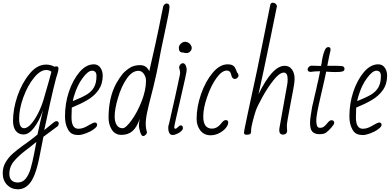

<svg xmlns="http://www.w3.org/2000/svg" viewBox="-66 -985 2886 1415"><path d="M-46 291Q-46 247 -24.5 211Q-3 175 26.5 148.5Q56 122 104 87Q110 83 115 79.5Q120 76 123 74Q166 43 210 7Q217 -25 230 -84Q243 -143 251 -173Q224 -95 185.5 -44.5Q147 6 108 6Q71 6 50.5 -20.5Q30 -47 30 -94Q30 -182 62.5 -277Q95 -372 151 -440Q206 -509 275 -509Q307 -509 336 -493Q342 -496 349 -496Q365 -496 365 -480Q365 -466 357 -440Q349 -414 347 -408Q334 -361 304 -229L260 -26Q270 -33 303 -61Q307 -64 318 -73.5Q329 -83 336.5 -87.5Q344 -92 349 -92Q367 -92 367 -75Q367 -63 359 -55Q307 -15 254 23L225 170Q196 319 150 370Q114 410 67 410Q18 410 -14 377Q-46 344 -46 291ZM256 -254 295 -390 313 -456Q299 -469 274 -469Q231 -469 184.5 -412Q138 -355 106 -268Q75 -182 75 -111Q75 -40 112 -40Q134 -40 161 -69Q188 -98 213.5 -147.5Q239 -197 256 -254ZM187 140 202 61Q166 91 130 118Q75 159 39 200.5Q3 242 3 296Q3 328 19.5 344Q36 360 65 360Q100 360 123 332Q146 304 159.5 258.5Q173 213 187 140Z M434 -33Q413 -72 413 -127Q413 -223 442 -309.5Q471 -396 521 -455Q569 -511 626 -511Q656 -511 673.5 -486.5Q691 -462 691 -427Q691 -366 659.5 -321Q628 -276 575 -246Q529 -219 463 -192L461 -120Q461 -36 512 -36Q533 -36 552.5 -44Q572 -52 595 -66Q622 -82 633 -82Q650 -82 650 -64Q650 -51 625.5 -33Q601 -15 568 -2.5Q535 10 513 10Q481 10 463 -0.5Q445 -11 434 -33ZM645 -425Q645 -464 612 -464Q583 -464 544 -411Q503 -358 478 -272Q471 -248 471 -240Q538 -267 573 -288Q608 -309 626.5 -341Q645 -373 645 -425Z M958 -63Q958 -83 964 -110Q943 -48 911 -19.5Q879 9 829 9Q782 9 758 -29.5Q734 -68 734 -116Q734 -265 790 -369Q817 -416 837 -439.5Q857 -463 889 -484Q920 -505 967 -505Q1013 -505 1034 -460L1051 -535Q1084 -678 1106 -786L1124 -876L1135 -928Q1135 -940 1143.5 -949.5Q1152 -959 1162 -959Q1183 -959 1183 -936V-932Q1183 -905 1149 -750Q1114 -589 1104 -527Q1093 -463 1065 -347L1051 -292Q1028 -204 1017.5 -153Q1007 -102 1008 -66Q1008 -39 1017 -10Q1016 1 1006.5 9.5Q997 18 989 18Q977 18 967.5 -10.5Q958 -39 958 -63ZM1010 -390Q1010 -417 994.5 -440Q979 -463 954 -463Q908 -463 868 -405.5Q828 -348 803 -262Q779 -181 779 -126Q779 -89 793.5 -64.5Q808 -40 838 -40Q861 -40 903.5 -98.5Q946 -157 978 -239Q1010 -321 1010 -390Z M1174 -45Q1174 -59 1179 -70Q1184 -87 1188 -109L1203 -176L1223 -264Q1233 -313 1247 -374Q1249 -380 1251 -394Q1261 -437 1261 -444V-454Q1261 -462 1254 -487Q1254 -499 1262.5 -509Q1271 -519 1283 -519Q1294 -519 1302 -504Q1310 -489 1310 -471Q1310 -451 1264 -255Q1218 -59 1218 -47Q1218 -36 1228 -36Q1233 -36 1246 -49Q1258 -61 1266 -61Q1282 -61 1282 -41Q1282 -29 1268 -17Q1254 -5 1236 2.5Q1218 10 1208 10Q1174 10 1174 -45ZM1285 -598H1281Q1252 -598 1252 -632Q1252 -649 1266.5 -663Q1281 -677 1298 -677Q1315 -677 1330 -665Q1347 -648 1347 -632Q1347 -617 1335.5 -605.5Q1324 -594 1309 -594Q1293 -594 1285 -598Z M1383 -109Q1383 -197 1415.5 -291Q1448 -385 1501 -448Q1553 -511 1613 -511Q1656 -511 1669 -480Q1672 -475 1674 -469.5Q1676 -464 1678 -459Q1683 -445 1688 -443Q1692 -433 1692 -428Q1692 -419 1683.5 -411Q1675 -403 1665 -403Q1644 -403 1638 -434Q1632 -465 1605 -465Q1569 -465 1529 -409.5Q1489 -354 1460 -269Q1432 -189 1432 -126Q1432 -37 1497 -37Q1530 -37 1558 -68Q1561 -72 1569 -81.5Q1577 -91 1584 -95.5Q1591 -100 1597 -100Q1616 -100 1616 -83Q1616 -63 1597 -40.5Q1578 -18 1548 -3Q1518 12 1486 12Q1438 12 1410.5 -23.5Q1383 -59 1383 -109Z M1732 -9Q1732 -23 1830 -474Q1858 -609 1885.5 -747.5Q1913 -886 1926 -950Q1931 -965 1943 -965Q1969 -965 1975 -940Q1961 -868 1930 -718.5Q1899 -569 1877 -465L1839 -290Q1941 -500 2032 -500Q2067 -500 2086 -472.5Q2105 -445 2105 -407Q2105 -370 2092 -309L2076 -225Q2048 -80 2048 -60L2050 -21Q2050 -8 2041.5 -0.5Q2033 7 2019 7Q2006 7 1999 -1.5Q1992 -10 1992 -25Q1992 -34 1993 -39L2051 -364Q2054 -379 2054 -400Q2054 -450 2026 -450Q1994 -450 1950 -394.5Q1906 -339 1867.5 -269Q1829 -199 1819 -169Q1807 -133 1796 -88.5Q1785 -44 1785 -32Q1786 -7 1780 0.5Q1774 8 1749 8Q1732 8 1732 -9Z M2219 -79Q2219 -105 2225 -139L2234 -196L2245 -243L2251 -270L2264 -325Q2266 -338 2273 -367L2278 -387L2287 -430L2293 -460Q2254 -460 2221 -455Q2201 -458 2201 -472Q2201 -482 2209 -491Q2217 -500 2228 -501L2300 -499Q2300 -499 2305 -524Q2307 -544 2313 -570Q2319 -596 2328 -616Q2337 -638 2354 -638Q2370 -638 2370 -620V-614Q2366 -594 2363 -585L2346 -500H2418Q2456 -500 2465 -494Q2473 -488 2473 -479Q2473 -463 2458.5 -458.5Q2444 -454 2409 -454Q2377 -454 2338 -457Q2332 -424 2297 -274Q2265 -138 2265 -102Q2265 -63 2274 -51Q2279 -43 2295 -43Q2309 -43 2319.5 -50.5Q2330 -58 2341 -71Q2352 -85 2360 -92Q2368 -99 2377 -99Q2397 -99 2397 -79Q2397 -69 2377 -46Q2357 -23 2339 -9Q2323 4 2289 4Q2254 4 2236.5 -14Q2219 -32 2219 -79Z M2530 -33Q2509 -72 2509 -127Q2509 -223 2538 -309.5Q2567 -396 2617 -455Q2665 -511 2722 -511Q2752 -511 2769.5 -486.5Q2787 -462 2787 -427Q2787 -366 2755.5 -321Q2724 -276 2671 -246Q2625 -219 2559 -192L2557 -120Q2557 -36 2608 -36Q2629 -36 2648.5 -44Q2668 -52 2691 -66Q2718 -82 2729 -82Q2746 -82 2746 -64Q2746 -51 2721.5 -33Q2697 -15 2664 -2.5Q2631 10 2609 10Q2577 10 2559 -0.5Q2541 -11 2530 -33ZM2741 -425Q2741 -464 2708 -464Q2679 -464 2640 -411Q2599 -358 2574 -272Q2567 -248 2567 -240Q2634 -267 2669 -288Q2704 -309 2722.5 -341Q2741 -373 2741 -425Z"/></svg>

Font: Bad Script
Style: Regular
Weight: 400
Italic angle: -10°
Designer: Roman Shchyukin (Gaslight Type Foundry), Cyreal (Charset Expansion)
Foundry: Gaslight
Version: Version 2.000